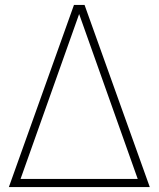

<svg xmlns="http://www.w3.org/2000/svg" viewBox="-20 -760 644 780"><path d="M16 0 280.5 -740H323.5L588.5 0ZM63.5 -33H539.5L301.5 -703Z"/></svg>

Font: Encode Sans SmCnd Th
Style: Regular
Weight: 100
Width: 4
Designer: Multiple Designers
Foundry: Impallari Type
Version: Version 3.002; ttfautohint (v1.8.3) -l 8 -r 50 -G 200 -x 14 